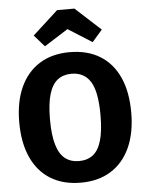

<svg xmlns="http://www.w3.org/2000/svg" viewBox="-62 -999 816 1066"><g transform="rotate(-5 345.5 -466.0)"><path d="M345.4 -710.3Q443.6 -710.3 513.4 -667.8Q583.3 -625.2 620.4 -544.2Q657.5 -463.1 657.5 -347.1Q657.5 -233.7 620.4 -152.1Q583.3 -70.4 513.4 -26.7Q443.6 17 345.4 17Q247.5 17 177.7 -25.7Q107.8 -68.4 70.5 -150.1Q33.2 -231.7 33.2 -346.7Q33.2 -460.1 70.5 -541.7Q107.8 -623.2 177.7 -666.8Q247.5 -710.3 345.4 -710.3ZM345.4 -590Q299.6 -590 268.1 -565.9Q236.6 -541.7 220.6 -488.3Q204.6 -434.9 204.6 -346.7Q204.6 -259.6 220.8 -205.7Q237 -151.9 268.5 -127.6Q300 -103.4 345.4 -103.4Q392.2 -103.4 423.5 -127.6Q454.8 -151.9 470.5 -205.7Q486.2 -259.6 486.2 -347.1Q486.2 -478.7 450.9 -534.3Q415.7 -590 345.4 -590ZM345 -838.8 212.2 -754.6 155.3 -819.6 296.9 -948.9H393.4L534.7 -819.6L478.2 -754.6Z"/></g></svg>

Font: Fira Sans Variable
Style: Regular
Weight: 400
Designer: Carrois Corporate & Edenspiekermann AG
Foundry: Carrois Corporate GbR & Edenspiekermann AG
Version: Version 4.202